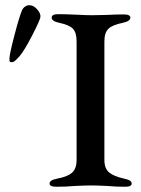

<svg xmlns="http://www.w3.org/2000/svg" viewBox="-20 -708 539 732"><path d="M169 -8Q169 -15 176 -19.5Q183 -24 198 -27Q237 -34 254.5 -49.5Q272 -65 272 -98V-550Q272 -584 258 -598.5Q244 -613 206 -621Q177 -627 177 -641Q177 -654 202 -654Q229 -654 271 -652Q309 -650 329 -650L385 -651Q423 -653 451 -653Q477 -653 477 -641Q477 -627 448 -621Q408 -613 393 -598Q378 -583 378 -550V-98Q378 -66 395.5 -51Q413 -36 453 -27Q468 -24 475 -19.5Q482 -15 482 -8Q482 4 457 4Q421 4 389 1Q349 -1 329 -1Q307 -1 265 1Q232 4 195 4Q169 4 169 -8ZM16 -485Q16 -500 34.5 -571.5Q53 -643 64 -669Q68 -678 76.5 -683.5Q85 -689 93 -688Q108 -688 122 -672Q136 -656 134 -643Q133 -632 103 -573.5Q73 -515 54 -493Q48 -486 40 -478.5Q32 -471 25 -471Q18 -471 17 -473.5Q16 -476 16 -485Z"/></svg>

Font: EB Garamond Medium
Style: Regular
Weight: 500
Designer: Georg Duffner and Octavio Pardo
Foundry: Georg Duffner
Version: Version 1.000